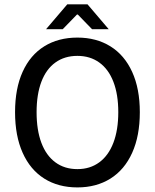

<svg xmlns="http://www.w3.org/2000/svg" viewBox="-20 -838 704 871"><path d="M331.1 -667.5Q417 -667.5 481 -627.7Q544.9 -587.9 579.6 -511.7Q614.3 -435.5 614.3 -329.1Q614.3 -221.7 579.6 -144.8Q544.9 -67.9 481 -27.8Q417 12.2 331.1 12.2Q244.6 12.2 180.9 -27.8Q117.2 -67.9 82.8 -144.8Q48.3 -221.7 48.3 -329.1Q48.3 -436.5 82.8 -512.5Q117.2 -588.4 180.9 -627.9Q244.6 -667.5 331.1 -667.5ZM331.1 -584.5Q272.9 -584.5 231.2 -554.4Q189.5 -524.4 167.7 -467Q146 -409.7 146 -329.1Q146 -248 167.7 -190.2Q189.5 -132.3 231.2 -101.6Q272.9 -70.8 331.1 -70.8Q388.7 -70.8 430.4 -101.6Q472.2 -132.3 494.4 -190.4Q516.6 -248.5 516.6 -329.1Q516.6 -409.7 494.4 -467Q472.2 -524.4 430.4 -554.4Q388.7 -584.5 331.1 -584.5ZM285.2 -818.4H377L473.1 -705.6H397.5L333 -772H329.1L264.6 -705.6H189Z"/></svg>

Font: Varta SemiBold
Style: Regular
Weight: 600
Designer: Joana Correia, Viktoriya Grabowska, Eben Sorkin
Foundry: Sorkin Type
Version: Version 1.003; ttfautohint (v1.3) -l 8 -r 24 -G 200 -x 12 -H